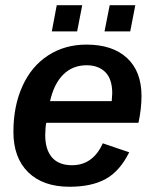

<svg xmlns="http://www.w3.org/2000/svg" viewBox="-20 -710 596 740"><path d="M158.2 -236.8Q154.8 -219.7 154.3 -189.5Q154.3 -133.3 180.4 -103.3Q206.5 -73.2 257.8 -73.2Q297.9 -73.2 327.9 -94.7Q357.9 -116.2 376 -157.7L478 -123Q441.9 -50.3 387.5 -20.3Q333 9.8 248 9.8Q146 9.8 88.9 -45.9Q31.7 -101.6 31.7 -202.1Q31.7 -301.8 66.9 -378.9Q101.6 -455.1 165.8 -496.6Q230 -538.1 313 -538.1Q414.1 -538.1 469.7 -486.3Q525.4 -434.6 525.4 -340.3Q525.4 -291 513.7 -236.8ZM172.9 -320.3H410.6L412.6 -350.1Q412.6 -405.3 386 -431.9Q359.4 -458.5 313.5 -458.5Q260.3 -458.5 224.1 -422.9Q188 -387.2 172.9 -320.3ZM501.5 -689.9 481.9 -588.9H382.8L402.8 -689.9ZM296.9 -689.9 277.3 -588.9H179.7L198.7 -689.9Z"/></svg>

Font: Arimo SemiBold
Style: Italic
Weight: 600
Italic angle: -12°
Version: Version 1.33